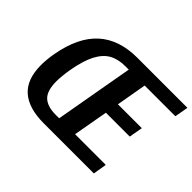

<svg xmlns="http://www.w3.org/2000/svg" viewBox="-143 -947 1194 1194"><g transform="rotate(45 454.0 -350.0)"><path d="M76 -244Q76 -294 86 -350Q118 -528 213 -614Q308 -700 468 -700H908L892 -610H622L587 -410H797L781 -320H571L530 -90H800L785 0H345Q211 0 143.5 -60Q76 -120 76 -244ZM390 -90 482 -610H452Q390 -610 346.5 -586Q303 -562 273 -505Q243 -448 226 -350Q215 -284 215 -241Q215 -158 250.5 -124Q286 -90 360 -90Z"/></g></svg>

Font: Scada
Style: Bold Italic
Weight: 700
Italic angle: -10°
Version: Version 4.000